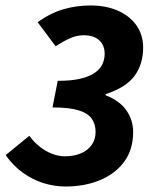

<svg xmlns="http://www.w3.org/2000/svg" viewBox="-36 -667 564 699"><path d="M202 12Q162.6 12 123.1 -0.1Q83.5 -12.3 48 -37.6Q12.5 -62.9 -15.5 -102.2L70.7 -172.6Q87.4 -149.8 108.5 -133.2Q129.6 -116.5 153.1 -107.3Q176.6 -98 199.4 -98Q233.8 -98 259.1 -109Q284.4 -120 298.2 -139.8Q312 -159.7 312 -186.9Q312 -214.4 298.3 -234.5Q284.6 -254.5 250.6 -265.2Q216.5 -275.9 155.1 -275.9L174.2 -372.7Q224.8 -372.7 257.6 -380.7Q290.4 -388.7 309.7 -402.4Q329.1 -416.1 337.1 -433.7Q345 -451.3 345 -471.4Q345 -502.1 325.2 -520.4Q305.3 -538.7 267.9 -538.7Q244.6 -538.7 220.4 -528.3Q196.2 -518 166.7 -498.4L100.9 -586.4Q149.1 -620.3 196.2 -633.7Q243.4 -647.1 292.9 -647.1Q350.4 -647.1 393.6 -627.9Q436.8 -608.8 460.9 -574.4Q485.1 -540 485.1 -493.9Q485.1 -433.7 454.2 -391.2Q423.3 -348.7 348.5 -324.1V-320.1Q399.9 -300.2 424.3 -264.9Q448.7 -229.6 448.7 -186.4Q448.7 -122.4 416.1 -78.2Q383.5 -34.1 327.7 -11Q272 12 202 12Z"/></svg>

Font: Source Sans 3
Style: Italic
Weight: 200
Italic angle: -11°
Designer: Paul D. Hunt
Foundry: Adobe
Version: Version 3.046;hotconv 1.0.118;makeotfexe 2.5.65603